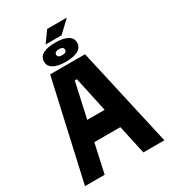

<svg xmlns="http://www.w3.org/2000/svg" viewBox="-252 -1216 1204 1345"><g transform="rotate(-30 350.0 -543.0)"><path d="M29 0 209 -800H491L671 0H501L354 -677H337L188 0ZM162 -234V-394H538V-234ZM350 -821Q285 -821 250.5 -841Q216 -861 216 -898Q216 -936 250.5 -955.5Q285 -975 350 -975Q415 -975 449.5 -955.5Q484 -936 484 -898Q484 -861 449.5 -841Q415 -821 350 -821ZM350 -874Q386 -874 386 -898Q386 -922 350 -922Q314 -922 314 -898Q314 -874 350 -874ZM286 -997 350 -1086H509L415 -997Z"/></g></svg>

Font: Martian Mono
Style: Bold
Weight: 700
Designer: Roman Shamin
Foundry: Evil Martians
Version: Version 1.000